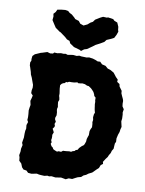

<svg xmlns="http://www.w3.org/2000/svg" viewBox="-101 -1002 822 1091"><g transform="rotate(10 310.0 -456.5)"><path d="M158 19 138 17 127 6 109 3 99 -8 91 -28 77 -42 75 -61 71 -73 75 -95V-111L80 -133L75 -145L77 -159L80 -176V-199L81 -216L84 -228L82 -249L88 -267L82 -278L83 -295L82 -313L80 -333L82 -349L85 -365L80 -388L85 -406L88 -420L77 -432V-448L80 -464L79 -480L71 -502L65 -519L57 -536L54 -550L46 -575L42 -586L41 -603L46 -614L45 -623L47 -641L59 -653L66 -656L91 -667L99 -669L127 -678L144 -673L160 -675L166 -682L184 -681L204 -685L220 -684L231 -686L244 -682L259 -685L275 -687L295 -685L309 -689L321 -687L352 -686L366 -689L388 -686L404 -681L418 -675L432 -676L445 -663L466 -658L481 -645L499 -639L518 -628L529 -614L535 -606L548 -593L547 -580L562 -570L565 -556L581 -534L582 -520L588 -506L596 -489L599 -479V-463L601 -448L611 -433L608 -414L610 -403L611 -380L609 -363L616 -332L612 -317L610 -302L604 -285L599 -263L600 -243L595 -233L594 -219L593 -202L585 -189L581 -175L573 -162L568 -150L558 -137L546 -118L549 -107L537 -98L530 -80L519 -70L508 -59L497 -48L477 -38L465 -29L451 -23L439 -12L420 -7L408 -1L391 8H371L355 16L328 11L295 16L273 13L259 16L249 14L232 18L213 17L201 16L188 13ZM279 -130 288 -134 302 -133 312 -141H319L332 -142L348 -144L358 -143L366 -148L377 -151L382 -157L393 -161L399 -172L405 -178L412 -185L423 -193L427 -201L432 -215L433 -230L437 -243L441 -254V-266V-277L445 -289L451 -301L450 -320L448 -330L450 -343L447 -358L449 -376L453 -385L449 -400L447 -412L446 -420L444 -433V-446L442 -455V-470L433 -478L430 -488L424 -500L416 -509L407 -518L392 -528L382 -529L369 -535L354 -537L344 -535L330 -534L325 -538L308 -534L293 -533H278L269 -528L262 -529L254 -521L246 -519L238 -514L231 -505L232 -486L234 -472L236 -459V-444L239 -434L241 -422L236 -409L238 -392L240 -381L237 -369L238 -359L240 -351L241 -333L236 -319V-310L243 -296L238 -283L242 -272L240 -265L232 -254L236 -247L242 -235L236 -219L237 -212V-200L235 -189L240 -177L236 -168L243 -155L251 -149L256 -140L266 -135ZM314 -717 306 -722 271 -732 246 -749 240 -762 224 -768 212 -779 182 -801 175 -804 150 -822 140 -837 124 -862 126 -883 123 -898 134 -910 141 -925 165 -929 186 -931 203 -928 213 -919 227 -912 244 -897 250 -890 272 -883 283 -869 303 -862 324 -872 339 -885 352 -892 362 -906 388 -922 404 -930 429 -929 430 -932 463 -927 471 -919 489 -912 499 -889 501 -871 504 -862 497 -842 487 -823 467 -813 446 -804 436 -791 414 -778 389 -765 376 -755 346 -734 330 -729Z"/></g></svg>

Font: Winky Rough
Style: Bold
Weight: 700
Designer: Simon Atzbach
Foundry: typofactur
Version: Version 1.206; ttfautohint (v1.8.4.7-5d5b)